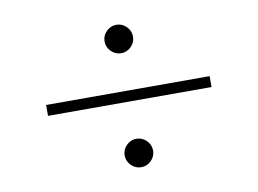

<svg xmlns="http://www.w3.org/2000/svg" viewBox="-71 -799 1142 851"><g transform="rotate(-10 500.0 -373.5)"><path d="M436 -630Q436 -656 455 -675Q474 -694 500 -694Q526 -694 545 -675Q564 -656 564 -630Q564 -604 545 -585Q526 -566 500 -566Q474 -566 455 -585Q436 -604 436 -630ZM868 -398V-349H132V-398ZM436 -117Q436 -143 455 -162Q474 -181 500 -181Q526 -181 545 -162Q564 -143 564 -117Q564 -91 545 -72Q526 -53 500 -53Q474 -53 455 -72Q436 -91 436 -117Z"/></g></svg>

Font: SpoqaHanSans-Light
Style: Regular
Weight: 300
Designer: [Spoqa Han Sans] Dong-huui Kim \uAE40 \uB3D9 \uD718  Younghwa Kang \uAC15 \uC601 \uD654  [Noto Sans] Ryoko NISHIZUKA \u8
Foundry: Spoqa (http://www.spoqa-han-sans.com)
Version: Version 2.000